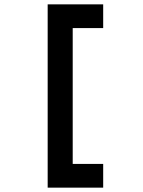

<svg xmlns="http://www.w3.org/2000/svg" viewBox="-20 -732 656 882"><path d="M199 130V-712H454V-603H314V21H454V130Z"/></svg>

Font: Overpass Mono Light
Style: Regular
Weight: 300
Monospace: yes
Designer: Delve Withrington, Dave Bailey
Foundry: Delve Fonts LLC
Version: Version 4.000